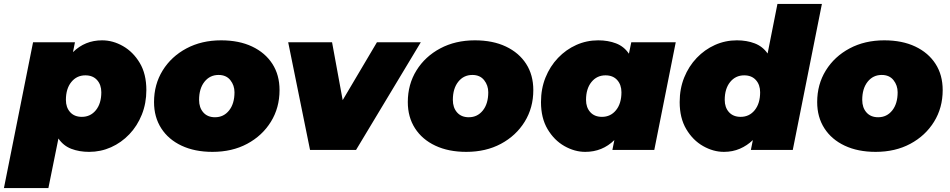

<svg xmlns="http://www.w3.org/2000/svg" viewBox="-64 -762 4831 976"><path d="M389 10Q339 10 298.5 -5.5Q258 -21 233 -58L182 194H-44L104 -547H317L307 -497Q368 -557 455 -557Q510 -557 561.5 -527.5Q613 -498 646.5 -442Q680 -386 680 -304Q680 -237 657 -179.5Q634 -122 593.5 -79.5Q553 -37 500.5 -13.5Q448 10 389 10ZM352 -168Q396 -168 423.5 -202Q451 -236 451 -293Q451 -331 429.5 -355Q408 -379 370 -379Q326 -379 298.5 -345Q271 -311 271 -254Q271 -216 292.5 -192Q314 -168 352 -168Z M1016 10Q926 10 859 -21.5Q792 -53 755.5 -110Q719 -167 719 -243Q719 -333 763 -404Q807 -475 884 -516Q961 -557 1060 -557Q1151 -557 1217.5 -525.5Q1284 -494 1320.5 -437.5Q1357 -381 1357 -304Q1357 -214 1313 -143Q1269 -72 1192.5 -31Q1116 10 1016 10ZM1029 -166Q1073 -166 1100.5 -200.5Q1128 -235 1128 -293Q1128 -328 1107 -354.5Q1086 -381 1047 -381Q1003 -381 975.5 -346.5Q948 -312 948 -254Q948 -215 969.5 -190.5Q991 -166 1029 -166Z M1512 0 1401 -547H1624L1678 -253L1852 -547H2075L1746 0Z M2306 10Q2216 10 2149 -21.5Q2082 -53 2045.5 -110Q2009 -167 2009 -243Q2009 -333 2053 -404Q2097 -475 2174 -516Q2251 -557 2350 -557Q2441 -557 2507.5 -525.5Q2574 -494 2610.5 -437.5Q2647 -381 2647 -304Q2647 -214 2603 -143Q2559 -72 2482.5 -31Q2406 10 2306 10ZM2319 -166Q2363 -166 2390.5 -200.5Q2418 -235 2418 -293Q2418 -328 2397 -354.5Q2376 -381 2337 -381Q2293 -381 2265.5 -346.5Q2238 -312 2238 -254Q2238 -215 2259.5 -190.5Q2281 -166 2319 -166Z M2911 10Q2857 10 2805 -19.5Q2753 -49 2719.5 -105.5Q2686 -162 2686 -243Q2686 -311 2709 -368Q2732 -425 2772.5 -467.5Q2813 -510 2865.5 -533.5Q2918 -557 2977 -557Q3027 -557 3067.5 -541.5Q3108 -526 3133 -489L3145 -547H3371L3262 0H3049L3059 -50Q2998 10 2911 10ZM2996 -168Q3040 -168 3067.5 -202Q3095 -236 3095 -293Q3095 -331 3073.5 -355Q3052 -379 3014 -379Q2970 -379 2942.5 -345Q2915 -311 2915 -254Q2915 -216 2936.5 -192Q2958 -168 2996 -168Z M3616 10Q3562 10 3510 -19.5Q3458 -49 3424.5 -105.5Q3391 -162 3391 -243Q3391 -311 3414 -368Q3437 -425 3477.5 -467.5Q3518 -510 3570.5 -533.5Q3623 -557 3682 -557Q3732 -557 3772.5 -541.5Q3813 -526 3838 -490L3888 -742H4114L3966 0H3753L3763 -50Q3734 -22 3697 -6Q3660 10 3616 10ZM3701 -168Q3745 -168 3772.5 -202Q3800 -236 3800 -293Q3800 -331 3778.5 -355Q3757 -379 3719 -379Q3675 -379 3647.5 -345Q3620 -311 3620 -254Q3620 -216 3641.5 -192Q3663 -168 3701 -168Z M4387 10Q4297 10 4230 -21.5Q4163 -53 4126.5 -110Q4090 -167 4090 -243Q4090 -333 4134 -404Q4178 -475 4255 -516Q4332 -557 4431 -557Q4522 -557 4588.5 -525.5Q4655 -494 4691.5 -437.5Q4728 -381 4728 -304Q4728 -214 4684 -143Q4640 -72 4563.5 -31Q4487 10 4387 10ZM4400 -166Q4444 -166 4471.5 -200.5Q4499 -235 4499 -293Q4499 -328 4478 -354.5Q4457 -381 4418 -381Q4374 -381 4346.5 -346.5Q4319 -312 4319 -254Q4319 -215 4340.5 -190.5Q4362 -166 4400 -166Z"/></svg>

Font: Montserrat Black
Style: Italic
Weight: 900
Italic angle: -11.3°
Designer: Julieta Ulanovsky
Foundry: Julieta Ulanovsky
Version: Version 9.000; ttfautohint (v1.8.4.7-5d5b)